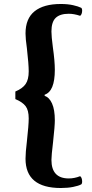

<svg xmlns="http://www.w3.org/2000/svg" viewBox="-20 -766 462 963"><path d="M108 30Q108 0 115 -58Q124 -139 124 -172Q124 -213 108.5 -233.5Q93 -254 57 -269V-307Q93 -322 108.5 -344.5Q124 -367 124 -408Q124 -444 115 -523Q108 -572 108 -598Q108 -673 153.5 -709.5Q199 -746 285 -746Q320 -746 346.5 -740Q373 -734 387 -727Q392 -724 392 -712Q392 -704 389 -696Q386 -688 381 -687Q351 -697 325 -697Q281 -697 259.5 -676.5Q238 -656 238 -608Q238 -583 245 -530Q255 -460 255 -416Q255 -308 204 -291V-285Q227 -278 241 -247Q255 -216 255 -162Q255 -133 246 -52Q238 14 238 36Q238 129 325 129Q353 129 381 118Q386 119 389 127Q392 135 392 144Q392 156 387 159Q374 166 347 171.5Q320 177 285 177Q108 177 108 30Z"/></svg>

Font: Arima Madurai Black
Style: Regular
Weight: 900
Designer: Joana Correia and Natanael Gama
Foundry: NDISCOVER
Version: Version 1.020